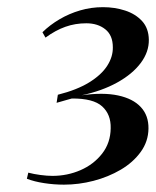

<svg xmlns="http://www.w3.org/2000/svg" viewBox="-20 -928 436 536"><path d="M158.5 -412.5Q130.5 -412.5 103 -416.8Q75.5 -421 55 -429L59 -446Q74 -442 92.8 -439.5Q111.5 -437 126.5 -437Q168 -437 204.8 -453Q241.5 -469 265 -499Q288.5 -529 289 -570Q290 -608.5 265.2 -631Q240.5 -653.5 180.5 -653Q174.5 -651.5 166.8 -649.2Q159 -647 151.5 -644.8Q144 -642.5 138 -641L141.5 -663.5Q195 -677 229 -698Q263 -719 279.2 -744.2Q295.5 -769.5 295 -796Q295 -829.5 274 -846.2Q253 -863 221 -863Q190 -863 162.5 -853.2Q135 -843.5 107 -823L98.5 -838Q119.5 -858.5 146.2 -874.2Q173 -890 203.8 -899Q234.5 -908 267.5 -908Q300.5 -908 329.5 -898.5Q358.5 -889 376.8 -869Q395 -849 395.5 -817Q396 -783 372.8 -752Q349.5 -721 307 -697.5Q264.5 -674 208 -662Q268 -670.5 309.8 -661.5Q351.5 -652.5 373.2 -629Q395 -605.5 394.5 -569Q394 -533 372.8 -503.8Q351.5 -474.5 317 -454.2Q282.5 -434 241.2 -423.2Q200 -412.5 158.5 -412.5Z"/></svg>

Font: Merriweather 144pt Medium
Style: Italic
Weight: 500
Italic angle: -7.8°
Version: Version 2.101